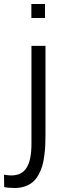

<svg xmlns="http://www.w3.org/2000/svg" viewBox="-85 -731 351 963"><path d="M140.6 -640.6V-710.9H72.3V-640.6ZM-9.8 211.9C29.3 211.9 61 198.7 82 179.7C103 160.6 119.1 128.9 127.4 99.6C131.8 85 134.8 67.9 137.2 48.8C139.6 29.8 141.6 13.2 142.1 -2C142.6 -17.1 143.1 -34.2 143.1 -53.2V-501H72.8V-11.2C72.8 99.6 41.5 148.9 -28.8 148.9C-39.1 148.9 -50.8 147.5 -64.9 145L-64 207C-50.8 210.4 -32.7 211.9 -9.8 211.9Z"/></svg>

Font: Ride Light
Style: Regular
Weight: 300
Version: Version 3.000